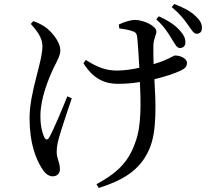

<svg xmlns="http://www.w3.org/2000/svg" viewBox="-20 -855 1040 955"><path d="M832 -665C849 -639 858 -617 874 -616C890 -616 901 -625 902 -642C903 -662 896 -679 875 -703C851 -730 818 -752 770 -774L757 -759C797 -723 816 -691 832 -665ZM913 -734C931 -709 943 -687 957 -687C974 -687 984 -697 984 -713C986 -734 977 -752 954 -774C929 -798 897 -816 847 -835L834 -820C877 -784 896 -758 913 -734ZM133 -736C167 -699 191 -665 191 -625C191 -545 127 -398 127 -267C127 -141 159 -66 186 -21C201 4 219 22 242 22C263 22 278 9 278 -13C278 -48 262 -66 262 -98C262 -122 266 -143 272 -165C282 -202 314 -299 337 -366L315 -376C288 -309 244 -204 225 -172C217 -157 208 -158 200 -173C190 -194 181 -228 181 -278C181 -362 217 -454 248 -520C265 -553 280 -580 280 -604C280 -651 231 -702 206 -720C188 -732 173 -740 146 -750ZM573 -714C597 -710 623 -707 641 -699C655 -695 661 -687 663 -666C666 -637 670 -574 673 -518C634 -509 594 -504 561 -504C507 -504 462 -521 407 -557L395 -541C445 -459 506 -438 566 -438C603 -438 640 -441 676 -447C680 -351 685 -228 653 -147C618 -43 554 10 460 61L471 80C585 44 676 -5 722 -112C763 -201 754 -355 748 -461C803 -474 849 -490 877 -503C901 -514 910 -525 910 -542C910 -565 876 -579 851 -579C844 -579 833 -569 796 -554C782 -548 764 -542 744 -536C743 -572 742 -607 743 -629C744 -665 758 -682 758 -698C758 -727 692 -756 651 -756C631 -756 595 -745 571 -733Z"/></svg>

Font: Noto Serif TC Medium
Style: Regular
Weight: 500
Designer: Ryoko NISHIZUKA 西塚涼子 (kana & ideographs); Frank Grießhammer (Latin, Greek & Cyrillic); Wenlong ZHANG 张文龙 (bopomofo); San
Foundry: Adobe
Version: Version 2.001;hotconv 1.1.0;makeotfexe 2.6.0